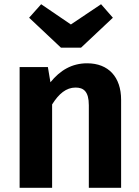

<svg xmlns="http://www.w3.org/2000/svg" viewBox="-20 -890 661 910"><path d="M364 -664 515 -806 459 -870 316 -774 175 -870 118 -806 269 -664ZM393 -590C321 -590 265 -557 219 -500L207 -572H73V0H227V-395C259 -446 294 -475 338 -475C376 -475 401 -457 401 -391V0H554V-417C554 -525 494 -590 393 -590Z"/></svg>

Font: Glow Sans SC Normal
Style: Bold
Weight: 700
Designer: Ryoko NISHIZUKA (kana, bopomofo & ideographs); Paul D. Hunt (Latin, Greek & Cyrillic); Sandoll Communications, Soo-young
Version: Version 0.93